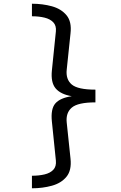

<svg xmlns="http://www.w3.org/2000/svg" viewBox="-20 -877 655 1036"><path d="M152.3 -856.9Q209.7 -856.9 260 -843.1Q310.3 -829.2 339 -794.6Q367.7 -760 360.5 -696.9L340 -501Q334.4 -448.7 367.2 -421Q400 -393.3 494.9 -393.3V-324.6Q400.5 -324.6 367.4 -296.4Q334.4 -268.2 340 -215.9L360.5 -21Q367.2 42.1 338.7 76.7Q310.3 111.3 260 125.1Q209.7 139 152.3 139V71.3Q189.7 71.3 220.3 64.1Q250.8 56.9 267.7 39Q284.6 21 281.5 -10.8L260 -221Q252.8 -289.2 278.7 -319Q304.6 -348.7 367.2 -357.9Q306.7 -368.2 280 -400.3Q253.3 -432.3 260 -496.9L281.5 -707.2Q284.6 -738.5 267.7 -756.4Q250.8 -774.4 220.5 -781.8Q190.3 -789.2 152.3 -789.2Z"/></svg>

Font: FiraCode Nerd Font Mono
Style: Regular
Weight: 400
Monospace: yes
Designer: Carrois Corporate, Edenspiekermann AG, Nikita Prokopov
Foundry: Carrois Corporate, Edenspiekermann AG, Nikita Prokopov
Version: Version 6.002;Nerd Fonts 3.4.0